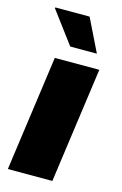

<svg xmlns="http://www.w3.org/2000/svg" viewBox="-113 -771 521 821"><g transform="rotate(15 148.0 -360.0)"><path d="M277 -511 206 0H9L80 -511ZM27 -720H178L249 -575H131L25 -717Z"/></g></svg>

Font: Chivo Black Italic
Style: Regular
Weight: 900
Italic angle: -8.05°
Designer: Hector Gatti
Foundry: Omnibus-Type
Version: Version 1.007